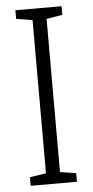

<svg xmlns="http://www.w3.org/2000/svg" viewBox="-52 -746 376 778"><g transform="rotate(-5 135.5 -357.0)"><path d="M41 0V-35L107 -45V-668L41 -679V-714H229V-679L164 -668V-45L229 -35V0Z"/></g></svg>

Font: Noto Sans Display Light Narrow
Style: Regular
Weight: 300
Width: 4
Designer: Monotype Design team
Foundry: Monotype Imaging Inc.
Version: Version 1.000